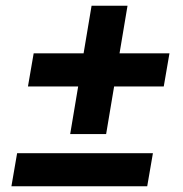

<svg xmlns="http://www.w3.org/2000/svg" viewBox="-20 -653 640 673"><path d="M226 -183 254 -350H78L98 -466H273L301 -633H427L399 -466H574L554 -350H380L352 -183ZM20 0 40 -116H516L496 0Z"/></svg>

Font: IBM Plex Mono
Style: Bold Italic
Weight: 700
Italic angle: -9°
Monospace: yes
Designer: Mike Abbink, Paul van der Laan, Pieter van Rosmalen
Foundry: Bold Monday
Version: Version 2.3